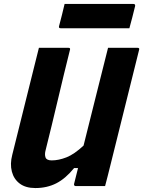

<svg xmlns="http://www.w3.org/2000/svg" viewBox="-20 -942 725 972"><path d="M159 10Q110 10 80 -12.5Q50 -35 40 -73.5Q30 -112 42 -158Q70 -268 97 -379Q124 -490 152 -600Q158 -625 164.5 -650Q171 -675 177 -700H326Q338 -700 334 -689Q303 -565 272.5 -435.5Q242 -306 211 -182Q205 -160 210.5 -145Q216 -130 242 -130Q277 -130 316.5 -145.5Q356 -161 403 -205Q434 -329 465 -453Q496 -577 527 -700H676Q688 -700 684 -689L540 -110Q533 -80 525.5 -52Q518 -24 512 0H363Q358 0 356 -3.5Q354 -7 355 -11Q365 -49 375 -91H355Q312 -38 265 -14Q218 10 159 10ZM307 -922H655Q666 -922 664 -911Q657 -882 650 -855Q643 -828 635 -799H287Q276 -799 279 -810Q287 -839 293.5 -866Q300 -893 307 -922Z"/></svg>

Font: Recursive Sn Lnr St XBd
Style: Italic
Weight: 800
Italic angle: -15°
Version: Version 1.079;hotconv 1.0.112;makeotfexe 2.5.65598; ttfautoh